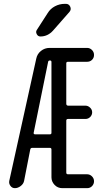

<svg xmlns="http://www.w3.org/2000/svg" viewBox="-20 -980 540 1000"><path d="M317.4 -960H323.2Q338.9 -960 345.7 -945.3Q352.5 -930.7 341.8 -918L255.9 -820.3Q228.5 -790 190.4 -790Q177.7 -790 171.4 -802.2Q165 -814.5 171.9 -824.2L228.5 -912.1Q242.2 -934.6 266.1 -947.3Q290 -960 317.4 -960ZM230.5 -657.2 155.3 -288.1Q154.3 -285.2 156.7 -282.7Q159.2 -280.3 162.1 -280.3H239.3Q248 -280.3 248 -288.1V-657.2Q248 -665 240.2 -665Q231.4 -665 230.5 -657.2ZM57.6 0Q43 0 34.2 -12.2Q25.4 -24.4 28.3 -38.1L168.9 -674.8Q173.8 -699.2 193.4 -714.8Q212.9 -730.5 238.3 -730.5H433.6Q448.2 -730.5 459 -719.7Q469.7 -709 469.7 -693.8Q469.7 -678.7 459.5 -668.5Q449.2 -658.2 433.6 -658.2H334Q325.2 -658.2 325.2 -650.4V-439.5Q325.2 -430.7 334 -429.7H424.8Q438.5 -429.7 449.2 -419.4Q460 -409.2 460 -395Q460 -380.9 449.7 -370.6Q439.5 -360.4 424.8 -360.4H334Q325.2 -360.4 325.2 -351.6V-81.1Q325.2 -72.3 334 -72.3H433.6Q448.2 -72.3 459 -61.5Q469.7 -50.8 469.7 -36.1Q469.7 -21.5 459.5 -10.7Q449.2 0 433.6 0H304.7Q280.3 0 264.2 -17.1Q248 -34.2 248 -56.6V-201.2Q248 -210 239.3 -210H148.4Q139.6 -210 137.7 -202.1L105.5 -38.1Q102.5 -22.5 87.9 -11.2Q73.2 0 57.6 0Z"/></svg>

Font: Rounded Mgen+ 1m regular
Style: Regular
Weight: 400
Designer: [Source Han Sans]
Ryoko NISHIZUKA  (kana & ideographs); Paul D. Hunt (Latin, Greek & Cyrillic); Wenlong ZHANG  (bopomofo
Version: Version 1.059.20150602